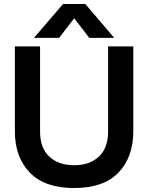

<svg xmlns="http://www.w3.org/2000/svg" viewBox="-20 -933 747 968"><path d="M298 -913H410L556 -742H430L354 -841L278 -742H151ZM55 -272V-699H182V-270Q182 -187 228.5 -143.5Q275 -100 354 -100Q432 -100 478.5 -143.5Q525 -187 525 -270V-699H652V-272Q652 -140 577 -62.5Q502 15 354 15Q206 15 130.5 -62.5Q55 -140 55 -272Z"/></svg>

Font: Prompt Medium
Style: Regular
Weight: 500
Designer: Katatrad Team
Foundry: CadsonDemak
Version: Version 1.000